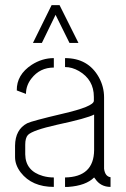

<svg xmlns="http://www.w3.org/2000/svg" viewBox="-20 -735 493 754"><path d="M109.4 -566.4 182.6 -714.8H213.9L288.1 -566.4H252.9L198.2 -676.8L144.5 -566.4ZM39.1 -118.2V-163.1Q40 -226.6 86.9 -251Q104.5 -259.8 224.6 -288.1Q347.7 -316.4 348.6 -338.9V-354.5Q348.6 -421.9 290 -456.1Q262.7 -471.7 235.4 -471.7V-506.8Q326.2 -506.8 368.2 -431.6Q388.7 -394.5 388.7 -352.5V-72.3Q392.6 -42 414.1 -39.1V-1Q375 -1 353.5 -33.2Q351.6 -36.1 349.6 -38.1Q317.4 -5.9 248 -1Q241.2 -1 235.4 -1V-38.1Q348.6 -40 349.6 -145.5V-285.2Q322.3 -270.5 204.1 -245.1Q108.4 -223.6 89.8 -205.1Q79.1 -193.4 79.1 -167V-128.9Q80.1 -63.5 148.4 -43.9Q168.9 -38.1 191.4 -38.1V-1Q105.5 -1 61.5 -57.6Q39.1 -86.9 39.1 -118.2ZM45.9 -379.9Q44.9 -441.4 104.5 -480.5Q145.5 -506.8 191.4 -506.8V-469.7Q136.7 -469.7 103.5 -426.8Q82 -399.4 82 -366.2Z"/></svg>

Font: Post No Bills Colombo Light
Style: Regular
Weight: 300
Designer: Kosala Senevirathne, Siva Puranthara, Lasantha Premarathna, Tharique Azeez
Foundry: Mooniak
Version: Version 1.220 ; ttfautohint (v1.6)